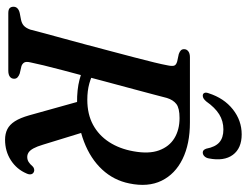

<svg xmlns="http://www.w3.org/2000/svg" viewBox="-126 -814 952 740"><g transform="rotate(90 350.0 -444.0)"><path d="M219.5 -300.5 253 -333Q274 -320 302 -312.2Q330 -304.5 364.5 -304.5Q420 -304.5 460.8 -326.5Q501.5 -348.5 527.5 -388.5Q553.5 -428.5 563 -482Q574 -541.5 559.5 -581Q545 -620.5 512.5 -640.2Q480 -660 435 -660Q397 -660 381 -647.8Q365 -635.5 357.5 -611Q353 -593 344.2 -560.2Q335.5 -527.5 324.2 -485.2Q313 -443 300.2 -395.8Q287.5 -348.5 275 -301.2Q262.5 -254 251.2 -211.8Q240 -169.5 232 -136.5Q224 -103.5 220.5 -85.5Q216.5 -68.5 221.2 -61Q226 -53.5 235.5 -50.5L263.5 -44Q273 -40.5 278.2 -35.5Q283.5 -30.5 283.5 -22.5Q283.5 -12 275.5 -6Q267.5 0 252.5 0H31Q16.5 0 11.2 -5.5Q6 -11 6 -20Q6 -29.5 12.5 -35.5Q19 -41.5 30 -44L56 -49Q70.5 -52 79.2 -60Q88 -68 94 -84.5Q98 -101 106.8 -133.2Q115.5 -165.5 127.2 -208.2Q139 -251 151.8 -299Q164.5 -347 177.2 -395Q190 -443 201.2 -486Q212.5 -529 220.5 -562Q228.5 -595 231.5 -612Q235.5 -630 233.2 -638.5Q231 -647 216.5 -651L188.5 -657Q178.5 -660.5 174 -665.2Q169.5 -670 169.5 -677.5Q169.5 -687.5 177.8 -693.8Q186 -700 200.5 -700H452Q535 -700 593 -671.5Q651 -643 676.5 -590.8Q702 -538.5 687 -466.5Q675 -406.5 633.5 -361.8Q592 -317 526.2 -291.8Q460.5 -266.5 376 -265Q325 -264.5 287 -274.5Q249 -284.5 219.5 -300.5ZM370.5 -274 488.5 -293.5 537.5 -134Q544.5 -110.5 551.8 -97.2Q559 -84 567.2 -78.5Q575.5 -73 585 -73Q595.5 -73 604 -78.2Q612.5 -83.5 621 -93.5Q624.5 -97.5 630.5 -99.2Q636.5 -101 641.5 -99Q649.5 -96 651.5 -88.2Q653.5 -80.5 648.5 -70Q632.5 -32.5 597.8 -10Q563 12.5 518.5 12.5Q495.5 12.5 478 3.8Q460.5 -5 447.5 -25.2Q434.5 -45.5 424.5 -80.5ZM479 -829Q446.5 -829 420.5 -812.8Q394.5 -796.5 371 -763Q365 -756 359.8 -752.8Q354.5 -749.5 349 -749.5Q341 -749.5 338.2 -755.8Q335.5 -762 339.5 -772.5Q358.5 -831.5 401.5 -865.5Q444.5 -899.5 498 -899.5Q551.5 -899.5 576.8 -865.5Q602 -831.5 590.5 -772.5Q588.5 -762 582.2 -755.8Q576 -749.5 567.5 -749.5Q562.5 -749.5 559 -752.8Q555.5 -756 553 -763Q546.5 -797.5 528.8 -813.2Q511 -829 479 -829Z"/></g></svg>

Font: Fraunces Medium
Style: Italic
Weight: 500
Italic angle: -16°
Version: Version 1.000;[b76b70a41]